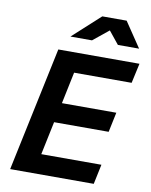

<svg xmlns="http://www.w3.org/2000/svg" viewBox="-100 -1016 853 1088"><g transform="rotate(10 326.5 -471.5)"><path d="M35 0 186 -715H653L628 -601H297L259 -419H572L548 -305H234L194 -114H540L516 0ZM241 -799 399 -943H539L636 -799H514L455 -872L365 -799Z"/></g></svg>

Font: Wix Madefor Text
Style: Bold Italic
Weight: 700
Italic angle: -12°
Designer: Dalton Maag Ltd
Foundry: Dalton Maag Ltd
Version: Version 3.100